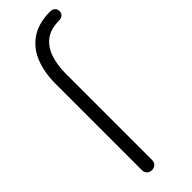

<svg xmlns="http://www.w3.org/2000/svg" viewBox="-262 -797 814 814"><g transform="rotate(-45 145.0 -390.5)"><path d="M90 0Q77 0 68.5 -8.5Q60 -17 60 -30V-548Q60 -616 81 -668.5Q102 -721 146.5 -751Q191 -781 260 -781Q274 -781 282 -773.5Q290 -766 290 -754Q290 -742 282 -734.5Q274 -727 260 -727Q209 -727 178.5 -703.5Q148 -680 134.5 -639.5Q121 -599 121 -548V-30Q121 -17 112.5 -8.5Q104 0 90 0Z"/></g></svg>

Font: ComfortaaLight
Style: Regular
Weight: 300
Designer: Johan Aakerlund
Foundry: Johan Aakerlund
Version: Version 3.104; ttfautohint (v1.8.1.43-b0c9)